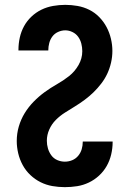

<svg xmlns="http://www.w3.org/2000/svg" viewBox="-20 -763 540 791"><path d="M247 8Q221 8 195.5 3.5Q170 -1 147 -12.5Q124 -24 105 -42Q86 -60 73.5 -83Q61 -106 55 -131.5Q49 -157 49 -182Q49 -213 57.5 -242Q66 -271 81.5 -296.5Q97 -322 118.5 -344Q140 -366 164 -383.5Q188 -401 214.5 -416Q241 -431 264.5 -449.5Q288 -468 303.5 -495Q319 -522 319 -552Q319 -568 315 -583.5Q311 -599 302 -611.5Q293 -624 278.5 -631Q264 -638 249 -638Q234 -638 219.5 -631.5Q205 -625 196 -613Q187 -601 183 -586Q179 -571 179 -556V-555H56V-558Q56 -583 61.5 -608Q67 -633 79 -655Q91 -677 109.5 -694.5Q128 -712 150.5 -723Q173 -734 198.5 -738.5Q224 -743 249 -743Q274 -743 299.5 -738.5Q325 -734 348 -722.5Q371 -711 389 -692.5Q407 -674 419 -651.5Q431 -629 437 -603.5Q443 -578 443 -553Q443 -529 437.5 -505Q432 -481 422 -459.5Q412 -438 397 -418.5Q382 -399 365 -382.5Q348 -366 328.5 -351.5Q309 -337 288.5 -324.5Q268 -312 247.5 -299Q227 -286 210 -269Q193 -252 183 -229.5Q173 -207 173 -183Q173 -167 177.5 -151.5Q182 -136 191.5 -123Q201 -110 216 -103.5Q231 -97 247 -97Q263 -97 277.5 -103Q292 -109 302 -121Q312 -133 316.5 -148Q321 -163 321 -179V-180H444V-177Q444 -152 438 -126.5Q432 -101 419.5 -79Q407 -57 388 -39.5Q369 -22 346 -11Q323 0 298 4Q273 8 247 8Z"/></svg>

Font: Iosevka Curly Extrabold
Style: Regular
Weight: 800
Monospace: yes
Designer: Belleve Invis
Foundry: Belleve Invis
Version: Version 22.1.2; ttfautohint (v1.8.4)